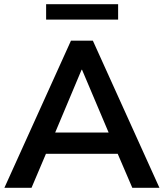

<svg xmlns="http://www.w3.org/2000/svg" viewBox="-20 -900 784 920"><path d="M1 0 320 -705H425L744 0H614L529 -198L583 -163H161L215 -198L131 0ZM371 -566 231 -233 205 -265H539L514 -233L373 -566ZM201 -806V-880H546V-806Z"/></svg>

Font: NunitoSans3
Style: Bold
Weight: 700
Designer: Vernon Adams
Foundry: Vernon Adams
Version: Version 3.101;gftools[0.9.27]